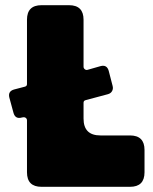

<svg xmlns="http://www.w3.org/2000/svg" viewBox="-20 -720 591 740"><path d="M84 -644Q84 -700 140 -700H246Q302 -700 302 -644V-463Q302 -457 307 -453Q312 -449 318 -451L367 -465Q392 -472 399 -447L414 -389Q417 -378 412 -369Q407 -360 396 -357L310 -334Q302 -332 302 -324V-263Q302 -198 367 -198H481Q537 -198 537 -142V-56Q537 0 481 0H140Q84 0 84 -56V-256Q84 -262 79.5 -265.5Q75 -269 69 -268L64 -267Q39 -260 32 -285L16 -344Q10 -368 34 -375L76 -386Q84 -388 84 -396Z"/></svg>

Font: LT Crewmate
Style: Regular
Weight: 400
Designer: Daniel Lyons
Foundry: LyonsType
Version: Version 1.001;FEAKit 1.0